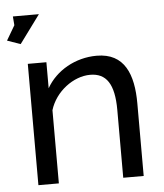

<svg xmlns="http://www.w3.org/2000/svg" viewBox="-61 -776 704 823"><g transform="rotate(-5 290.5 -365.0)"><path d="M137 -730H25L28 -692L-9 -629L48 -609ZM524 -312C524 -437 488 -531 368 -531C276 -531 192 -483 151 -410V-522H71V0H159V-315C183 -394 261 -452 333 -452C402 -452 436 -404 436 -292V0H524Z"/></g></svg>

Font: Raleway Med
Style: Regular
Weight: 500
Designer: Matt McInerney, Pablo Impallari, Rodrigo Fuenzalida
Foundry: Matt McInerney, Pablo Impallari, Rodrigo Fuenzalida
Version: Version 3.00 July 28, 2015